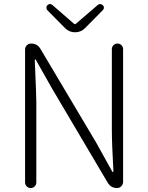

<svg xmlns="http://www.w3.org/2000/svg" viewBox="-20 -948 746 968"><path d="M106.4 -28.3V-698.2Q106.4 -710.9 115.2 -719.7Q124 -728.5 136.7 -728.5Q168 -728.5 183.6 -702.1L465.8 -227.5L545.9 -83Q546.9 -81.1 549.3 -81.1Q551.8 -81.1 551.8 -84Q543.9 -224.6 543.9 -296.9V-700.2Q543.9 -711.9 552.2 -720.2Q560.5 -728.5 572.3 -728.5Q584 -728.5 592.3 -720.2Q600.6 -711.9 600.6 -700.2V-31.2Q600.6 -18.6 591.8 -9.3Q583 0 570.3 0Q539.1 0 523.4 -26.4L242.2 -502L161.1 -645.5Q160.2 -648.4 157.7 -648.4Q155.3 -648.4 155.3 -645.5Q163.1 -463.9 163.1 -436.5V-28.3Q163.1 -16.6 154.8 -8.3Q146.5 0 134.8 0Q123 0 114.7 -8.3Q106.4 -16.6 106.4 -28.3ZM308.6 -805.7 217.8 -897.5Q213.9 -902.3 213.9 -909.2Q213.9 -917 218.8 -921.9Q225.6 -927.7 231.9 -927.7Q238.3 -927.7 245.1 -921.9L354.5 -827.1Q356.4 -826.2 358.4 -826.2Q360.4 -826.2 361.3 -827.1L471.7 -921.9Q478.5 -927.7 484.9 -927.7Q491.2 -927.7 498 -921.9Q503.9 -917 503.9 -909.2Q503.9 -902.3 499 -897.5L408.2 -805.7Q387.7 -785.2 358.4 -785.2Q329.1 -785.2 308.6 -805.7Z"/></svg>

Font: irohamaru Light
Style: Regular
Weight: 200
Designer: [Source Han Sans]
Ryoko NISHIZUKA  (kana & ideographs); Paul D. Hunt (Latin, Greek & Cyrillic); Wenlong ZHANG  (bopomofo
Version: Version 1.01